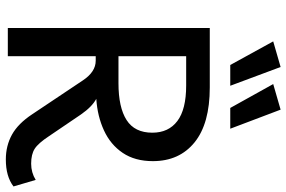

<svg xmlns="http://www.w3.org/2000/svg" viewBox="-186 -814 1006 675"><g transform="rotate(90 317.5 -476.0)"><path d="M612 -98 635 -20Q600 7 540 7Q492 7 453 -14.5Q414 -36 381 -86L262 -264Q232 -309 193 -309H177V0H78V-710H287Q414 -710 480 -656.5Q546 -603 546 -510Q546 -447 517 -404Q488 -361 438 -338Q388 -315 327 -311Q355 -296 382 -257L458 -145Q483 -107 502.5 -94.5Q522 -82 555 -82Q586 -82 612 -98ZM280 -627H177V-389H272Q357 -389 401.5 -417.5Q446 -446 446 -508Q446 -565 405 -596Q364 -627 280 -627ZM359 -782 275 -933 365 -959 432 -782ZM208 -782 125 -933 215 -959 281 -782Z"/></g></svg>

Font: Livvic Medium
Style: Regular
Weight: 500
Designer: Jacques Le Bailly, Baron von Fonthausen
Version: Version 1.001; ttfautohint (v1.8.2)